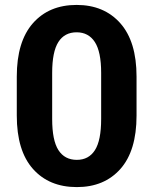

<svg xmlns="http://www.w3.org/2000/svg" viewBox="-20 -741 611 771"><path d="M288.6 10.3Q177.2 10.3 112.3 -62.7Q47.4 -135.7 47.4 -276.9V-433.6Q47.4 -574.2 112.1 -647.7Q176.8 -721.2 287.6 -721.2Q397.9 -721.2 463.1 -647.7Q528.3 -574.2 528.3 -433.6V-276.9Q528.3 -135.7 463.6 -62.7Q398.9 10.3 288.6 10.3ZM288.6 -99.1Q336.4 -99.1 361.3 -138.2Q386.2 -177.2 386.2 -263.2V-448.2Q386.2 -533.2 360.8 -572.3Q335.4 -611.3 287.6 -611.3Q239.3 -611.3 214.4 -572.3Q189.5 -533.2 189.5 -448.2V-263.2Q189.5 -177.2 214.6 -138.2Q239.7 -99.1 288.6 -99.1Z"/></svg>

Font: Roboto Slab LO
Style: Bold
Weight: 700
Designer: Google
Version: Version 2.000